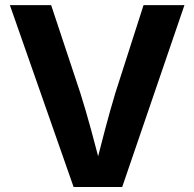

<svg xmlns="http://www.w3.org/2000/svg" viewBox="-20 -748 777 768"><path d="M274.4 0 19.5 -727.5H184.6L301.3 -376Q322.3 -309.6 344 -230.2Q365.7 -150.9 390.1 -57.1H355.5Q379.4 -151.9 400.4 -230.7Q421.4 -309.6 441.4 -376L554.2 -727.5H717.8L468.8 0Z"/></svg>

Font: Inter 18pt
Style: Bold
Weight: 700
Designer: Rasmus Andersson
Foundry: rsms
Version: Version 4.001;git-66647c0bb